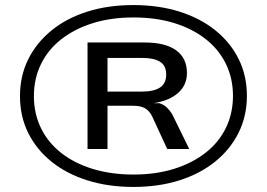

<svg xmlns="http://www.w3.org/2000/svg" viewBox="-20 -732 1054 759"><path d="M507 7Q408 7 325.5 -19Q243 -45 183.5 -93Q124 -141 91.5 -206.5Q59 -272 59 -352Q59 -432 91.5 -497.5Q124 -563 183.5 -611.5Q243 -660 325 -686Q407 -712 507 -712Q607 -712 689.5 -686Q772 -660 831.5 -612Q891 -564 923.5 -498.5Q956 -433 956 -353Q956 -273 923 -207Q890 -141 830.5 -93Q771 -45 689 -19Q607 7 507 7ZM508 -42Q596 -42 668 -64.5Q740 -87 792.5 -128Q845 -169 873 -226.5Q901 -284 901 -353Q901 -422 873 -479.5Q845 -537 792.5 -578Q740 -619 668 -641Q596 -663 508 -663Q419 -663 347 -640.5Q275 -618 222.5 -577Q170 -536 142 -478.5Q114 -421 114 -352Q114 -283 142 -225.5Q170 -168 222.5 -127Q275 -86 347.5 -64Q420 -42 508 -42ZM326 -143V-564H552Q634 -564 676.5 -533Q719 -502 719 -443Q719 -396 684.5 -365Q650 -334 587 -324H610Q627 -319 639.5 -307Q652 -295 661 -280L728 -143H641L581 -273Q571 -293 554 -303.5Q537 -314 505 -314H384L405 -332V-143ZM405 -370H542Q588 -370 612.5 -386Q637 -402 637 -437Q637 -473 612.5 -488Q588 -503 542 -503H405Z"/></svg>

Font: Nunito Sans 7pt Expanded Medium
Style: Regular
Weight: 500
Width: 7
Designer: Vernon Adams
Foundry: Vernon Adams
Version: Version 3.101;gftools[0.9.27]